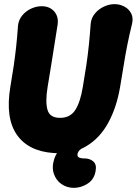

<svg xmlns="http://www.w3.org/2000/svg" viewBox="-20 -717 660 927"><path d="M181 -687Q220 -687 242 -661.5Q264 -636 258 -597Q249 -539 241.5 -493Q234 -447 227 -401.5Q220 -356 210 -298Q198 -224 209.5 -186Q221 -148 270 -148Q319 -148 343.5 -186Q368 -224 380 -298Q390 -356 397 -403.5Q404 -451 409 -499Q414 -547 418 -604Q421 -631 438.5 -652Q456 -673 481.5 -685Q507 -697 533 -697Q559 -697 581 -685Q603 -673 613.5 -652Q624 -631 618 -604Q604 -547 594.5 -499Q585 -451 577.5 -403.5Q570 -356 560 -298Q543 -198 502.5 -124Q462 -50 396.5 -11Q331 28 241 22Q117 14 61 -67Q5 -148 30 -298Q40 -356 46.5 -401Q53 -446 58 -491.5Q63 -537 67 -594Q70 -621 87 -642Q104 -663 129.5 -675Q155 -687 181 -687ZM337 190Q303 190 276.5 171.5Q250 153 239.5 120.5Q229 88 243 47Q255 15 275.5 -0.5Q296 -16 320.5 -22.5Q345 -29 368 -34L394 -11Q394 -11 385 -6.5Q376 -2 366 6.5Q356 15 354 28Q353 36 357.5 40.5Q362 45 371 46.5Q380 48 389 48Q414 48 430.5 62.5Q447 77 442 106Q436 148 404 169Q372 190 337 190Z"/></svg>

Font: Winky Sans ExtraBold
Style: Italic
Weight: 800
Italic angle: -8.97852°
Designer: Simon Atzbach
Foundry: typofactur
Version: Version 1.205